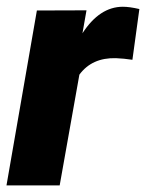

<svg xmlns="http://www.w3.org/2000/svg" viewBox="-25 -560 441 580"><path d="M375 -379.4Q349.1 -383.3 325.2 -384.3Q252.9 -386.2 214.8 -334.5L155.3 0H-5.4L86.4 -528.3L236.3 -528.8L224.1 -459.5Q275.9 -539.6 346.2 -539.6Q366.2 -539.6 396 -532.7Z"/></svg>

Font: TypoPRO Roboto
Style: Italic
Weight: 900
Italic angle: -12°
Designer: Google
Version: Version 2.136; 2016